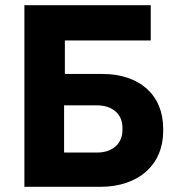

<svg xmlns="http://www.w3.org/2000/svg" viewBox="-20 -720 675 740"><path d="M74 0H367C514 0 609 -85 609 -215V-224C609 -354 518 -435 374 -435H230V-564H561V-700H74ZM227 -132V-314H354C411 -314 452 -282 452 -228V-219C452 -165 412 -132 354 -132Z"/></svg>

Font: Fixel Text Bold
Style: Bold
Weight: 700
Width: 4
Designer: AlfaBravo + MacPaw
Foundry: Kyrylo Tkachov, Marchela Mozhyna, Serhii Makarenko, Maria Weinstein, Zakhar Kryvoshyya
Version: Version 1.211